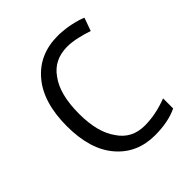

<svg xmlns="http://www.w3.org/2000/svg" viewBox="-159 -650 765 765"><g transform="rotate(-45 223.5 -267.5)"><path d="M405.8 -15.1Q354.5 9.8 279.3 9.8Q179.2 9.8 118.2 -61Q56.2 -132.3 56.2 -264.2Q56.2 -398.9 119.1 -472.2Q181.2 -544.9 284.2 -544.9Q289.6 -544.9 295.9 -544.9Q302.2 -544.4 308.3 -543.9Q314.5 -543.5 320.8 -542.7Q327.1 -542 333.5 -541.3Q339.8 -540.5 346.2 -539.3Q352.5 -538.1 358.9 -536.6Q375 -533.2 388.4 -529.1Q401.9 -524.9 411.6 -520.5L391.6 -465.3Q367.2 -474.1 338.9 -480.5Q306.6 -487.8 282.2 -487.8Q207 -487.8 168 -431.2Q125.5 -374.5 125.5 -265.1Q125.5 -160.6 167 -104Q205.1 -46.4 277.8 -46.4Q339.4 -46.4 405.8 -71.8Z"/></g></svg>

Font: Sahel Light FD
Style: Light-FD
Weight: 300
Foundry: Saber Rastikerdar (saber.rastikerdar@gmail.com)
Version: Version 3.3.0